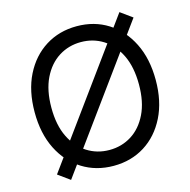

<svg xmlns="http://www.w3.org/2000/svg" viewBox="-112 -861 984 994"><g transform="rotate(-15 380.5 -364.0)"><path d="M380.9 10.3Q287.1 10.3 213.6 -35.6Q140.1 -81.5 98.1 -165.5Q56.2 -249.5 56.2 -363.3Q56.2 -477.5 98.1 -561.5Q140.1 -645.5 213.6 -691.7Q287.1 -737.8 380.9 -737.8Q475.1 -737.8 548.1 -691.7Q621.1 -645.5 663.1 -561.5Q705.1 -477.5 705.1 -363.3Q705.1 -249.5 663.1 -165.5Q621.1 -81.5 548.1 -35.6Q475.1 10.3 380.9 10.3ZM380.9 -74.7Q446.3 -74.7 499.3 -107.9Q552.2 -141.1 583.7 -205.6Q615.2 -270 615.2 -363.3Q615.2 -457 583.7 -521.7Q552.2 -586.4 499.3 -619.6Q446.3 -652.8 380.9 -652.8Q315.4 -652.8 262.2 -619.4Q209 -585.9 177.5 -521.5Q146 -457 146 -363.3Q146 -270 177.5 -205.8Q209 -141.6 262.2 -108.2Q315.4 -74.7 380.9 -74.7ZM147.9 23.4 84.5 -22.5 614.3 -751 677.7 -705.1Z"/></g></svg>

Font: Inter 18pt
Style: Regular
Weight: 400
Designer: Rasmus Andersson
Foundry: rsms
Version: Version 4.001;git-66647c0bb